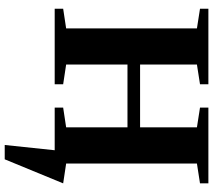

<svg xmlns="http://www.w3.org/2000/svg" viewBox="-65 -630 908 818"><g transform="rotate(90 389.0 -221.0)"><path d="M761.2 -36.1 658.7 212.9H597.7L620.1 0H438.5V-36.1L522.5 -48.8V-310.1H254.9V-48.8L338.9 -36.1V0H17.1V-36.1L101.1 -48.8V-606L17.1 -619.1V-654.8H338.9V-619.1L254.9 -606V-363.8H522.5V-606L438.5 -619.1V-654.8H761.2V-619.1L676.8 -606V-48.8Z"/></g></svg>

Font: Tinos
Style: Bold
Weight: 700
Designer: Steve Matteson
Foundry: Monotype Imaging Inc.
Version: Version 1.23